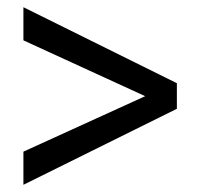

<svg xmlns="http://www.w3.org/2000/svg" viewBox="-20 -475 556 533"><path d="M471 -173V-244L45 -455V-363L383 -208L45 -54V38Z"/></svg>

Font: Glacial Indifference
Style: Medium
Weight: 500
Version: Version 1.001